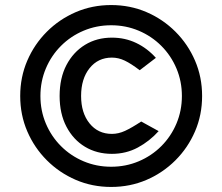

<svg xmlns="http://www.w3.org/2000/svg" viewBox="-20 -730 880 760"><path d="M420 10Q345 10 280 -18Q215 -46 165.5 -95.5Q116 -145 88 -210Q60 -275 60 -350Q60 -425 88 -490Q116 -555 165.5 -604.5Q215 -654 280 -682Q345 -710 420 -710Q495 -710 560 -682Q625 -654 674.5 -604.5Q724 -555 752 -490Q780 -425 780 -350Q780 -275 752 -210Q724 -145 674.5 -95.5Q625 -46 560 -18Q495 10 420 10ZM420 -70Q478 -70 529 -91.5Q580 -113 618.5 -151.5Q657 -190 678.5 -241Q700 -292 700 -350Q700 -408 678.5 -459Q657 -510 618.5 -548.5Q580 -587 529 -608.5Q478 -630 420 -630Q362 -630 311 -608.5Q260 -587 221.5 -548.5Q183 -510 161.5 -459Q140 -408 140 -350Q140 -292 161.5 -241Q183 -190 221.5 -151.5Q260 -113 311 -91.5Q362 -70 420 -70ZM423 -121Q363 -121 316.5 -149Q270 -177 243 -228.5Q216 -280 216 -350Q216 -421 243 -472.5Q270 -524 316.5 -552.5Q363 -581 423 -581Q475 -581 519 -560Q563 -539 597 -501L533 -452Q499 -478 474 -490Q449 -502 423 -502Q368 -502 334.5 -460Q301 -418 301 -350Q301 -283 334.5 -241.5Q368 -200 423 -200Q449 -200 475 -212Q501 -224 539 -249L608 -211Q572 -171 525.5 -146Q479 -121 423 -121Z"/></svg>

Font: Zen Kaku Gothic Antique Black
Style: Regular
Weight: 900
Designer: Yoshimichi Ohira
Foundry: Positype
Version: Version 1.001